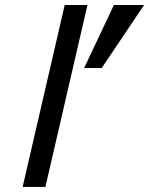

<svg xmlns="http://www.w3.org/2000/svg" viewBox="-20 -742 592 762"><path d="M160.2 0H69.8L236.8 -722.2H327.1ZM551.8 -722.2 383.8 -472.2H314L432.1 -722.2Z"/></svg>

Font: Perun
Style: Italic
Weight: 400
Italic angle: -12°
Foundry: Stefan Peev, Context Ltd
Version: Version 001.000